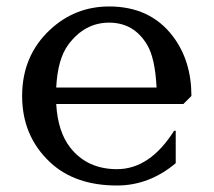

<svg xmlns="http://www.w3.org/2000/svg" viewBox="-20 -567 664 597"><path d="M343.8 9.8Q212.9 9.8 135.7 -62.5Q48.8 -144 48.8 -268.6Q48.8 -393.6 135.7 -474.6Q213.4 -546.9 319.3 -546.9Q447.3 -546.9 517.6 -454.1Q575.2 -377.9 575.2 -268.6L550.3 -243.7H154.8Q159.7 -157.7 198.2 -108.4Q251 -41 343.8 -41Q445.8 -41 521.5 -160.6L526.4 -160.2V-59.6Q443.8 9.8 343.8 9.8ZM154.8 -294.9H466.8Q462.4 -385.3 438 -426.8Q397 -496.6 319.3 -496.6Q243.2 -496.6 192.4 -428.2Q159.2 -383.3 154.8 -294.9Z"/></svg>

Font: Classica
Style: Book
Weight: 400
Designer: Wojciech Kalinowski "wmk69" (wmk69@o2.pl)
Foundry: Wojciech Kalinowski "wmk69" (wmk69@o2.pl)
Version: Version 2.1.1; 2021-05-14